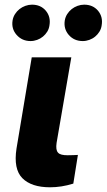

<svg xmlns="http://www.w3.org/2000/svg" viewBox="-20 -789 453 815"><path d="M50.1 -158.7 114.7 -545.5H282.7L220.2 -182.5Q218 -167.3 219.5 -157.1Q220.9 -147 226.4 -141Q231.9 -134.9 242 -132.5Q252.1 -130 267 -130Q282 -130 291.4 -130.5Q300.8 -131 310.7 -131.4L291.2 -9.6Q241.1 6 192.5 6Q113.3 6 74.9 -32.7Q36.6 -71.4 50.1 -158.7ZM255 -702.4Q257.5 -717 265.3 -729.2Q273.1 -741.5 284.3 -750.4Q295.5 -759.2 309.3 -764.2Q323.2 -769.2 337.4 -769.2Q374.3 -769.2 396 -743.6Q417.6 -717.7 411.6 -681.8Q409.8 -667.3 402.3 -655Q394.9 -642.8 383.9 -633.7Q372.9 -624.6 359.2 -619.7Q345.5 -614.7 331.3 -614.7Q294.7 -614.7 272 -640.6Q249.3 -666.9 255 -702.4ZM33.4 -702.4Q35.9 -717 43.7 -729.2Q51.5 -741.5 62.7 -750.4Q73.9 -759.2 87.7 -764.2Q101.6 -769.2 115.8 -769.2Q152.7 -769.2 174.4 -743.6Q196 -717.7 190 -681.8Q188.2 -667.3 180.8 -655Q173.3 -642.8 162.3 -633.7Q151.3 -624.6 137.6 -619.7Q123.9 -614.7 109.7 -614.7Q73.5 -614.7 50.4 -641Q27.7 -666.9 33.4 -702.4Z"/></svg>

Font: Inter P Extra Bold
Style: Italic
Weight: 800
Italic angle: 9.39999°
Designer: Rasmus Andersson
Foundry: rsms
Version: Version 3.018;git-588b23468